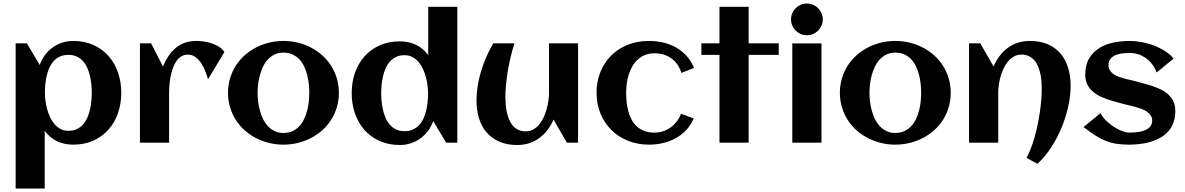

<svg xmlns="http://www.w3.org/2000/svg" viewBox="-20 -810 6728 1090"><path d="M668.5 -283.2Q668.5 -221.7 649.9 -168Q631.3 -114.3 596.2 -74.5Q561 -34.7 510.3 -11.7Q459.5 11.2 395 11.2Q345.7 11.2 304.4 -8.1Q263.2 -27.3 233.9 -67.4V260.3H68.8V-564H132.3L205.6 -441.4Q216.3 -472.2 235.1 -497.3Q253.9 -522.5 278.6 -540.3Q303.2 -558.1 332.8 -567.9Q362.3 -577.6 395 -577.6Q459.5 -577.6 510.3 -554.7Q561 -531.7 596.2 -491.9Q631.3 -452.1 649.9 -398.4Q668.5 -344.7 668.5 -283.2ZM501 -283.2Q501 -304.7 498.8 -328.9Q496.6 -353 491.2 -377Q485.8 -400.9 476.3 -422.9Q466.8 -444.8 452.1 -461.7Q437.5 -478.5 416.7 -488.5Q396 -498.5 368.7 -498.5Q340.3 -498.5 319.6 -488.8Q298.8 -479 283.9 -462.2Q269 -445.3 259.5 -423.6Q250 -401.9 244.6 -377.9Q239.3 -354 237.1 -329.6Q234.9 -305.2 234.9 -283.2Q234.9 -263.7 237.8 -240Q240.7 -216.3 247.1 -192.4Q253.4 -168.5 263.7 -146Q273.9 -123.5 288.8 -106Q303.7 -88.4 323.5 -77.9Q343.3 -67.4 368.7 -67.4Q396.5 -67.4 417 -77.4Q437.5 -87.4 452.1 -104.2Q466.8 -121.1 476.3 -143.1Q485.8 -165 491.2 -189Q496.6 -212.9 498.8 -237.3Q501 -261.7 501 -283.2Z M1253.9 -514.2 1161.1 -360.4Q1155.3 -379.9 1146 -404.3Q1136.7 -428.7 1123 -450Q1109.4 -471.2 1090.3 -485.6Q1071.3 -500 1046.4 -500Q1023.4 -500 1006.6 -488.3Q989.7 -476.6 978 -457.8Q966.3 -439 958.7 -415.3Q951.2 -391.6 947 -367.4Q942.9 -343.3 941.4 -321Q939.9 -298.8 939.9 -282.7V0H774.4V-564H837.9L904.8 -432.6Q918.5 -464.4 936 -491Q953.6 -517.6 976.6 -536.9Q999.5 -556.2 1028.6 -566.9Q1057.6 -577.6 1094.2 -577.6Q1113.3 -577.6 1136.7 -574.5Q1160.2 -571.3 1182.6 -563.7Q1205.1 -556.2 1224.1 -543.9Q1243.2 -531.7 1253.9 -514.2Z M1903.8 -283.2Q1903.8 -239.3 1892.1 -200.7Q1880.4 -162.1 1859.6 -129.4Q1838.9 -96.7 1809.6 -70.6Q1780.3 -44.4 1745.4 -26.4Q1710.4 -8.3 1670.7 1.5Q1630.9 11.2 1588.9 11.2Q1546.9 11.2 1507.3 1.5Q1467.8 -8.3 1432.9 -26.4Q1397.9 -44.4 1368.7 -70.6Q1339.4 -96.7 1318.6 -129.4Q1297.9 -162.1 1286.1 -200.9Q1274.4 -239.7 1274.4 -283.2Q1274.4 -326.7 1286.1 -365.5Q1297.9 -404.3 1318.6 -437Q1339.4 -469.7 1368.7 -495.8Q1397.9 -522 1432.9 -540Q1467.8 -558.1 1507.3 -567.9Q1546.9 -577.6 1588.9 -577.6Q1630.9 -577.6 1670.7 -567.9Q1710.4 -558.1 1745.4 -540Q1780.3 -522 1809.6 -495.8Q1838.9 -469.7 1859.6 -437Q1880.4 -404.3 1892.1 -365.5Q1903.8 -326.7 1903.8 -283.2ZM1735.8 -283.2Q1735.8 -306.6 1733.2 -332.8Q1730.5 -358.9 1724.1 -384Q1717.8 -409.2 1706.8 -432.4Q1695.8 -455.6 1679.7 -472.9Q1663.6 -490.2 1641.1 -500.7Q1618.7 -511.2 1588.9 -511.2Q1560.5 -511.2 1538.6 -500.5Q1516.6 -489.7 1500.2 -471.9Q1483.9 -454.1 1472.9 -430.7Q1461.9 -407.2 1455.1 -382.1Q1448.2 -356.9 1445.3 -331.3Q1442.4 -305.7 1442.4 -283.2Q1442.4 -260.7 1445.3 -235.1Q1448.2 -209.5 1455.1 -184.1Q1461.9 -158.7 1472.9 -135.5Q1483.9 -112.3 1500.2 -94.5Q1516.6 -76.7 1538.6 -65.9Q1560.5 -55.2 1588.9 -55.2Q1618.2 -55.2 1640.6 -65.7Q1663.1 -76.2 1679.4 -93.8Q1695.8 -111.3 1706.5 -134.3Q1717.3 -157.2 1723.9 -182.6Q1730.5 -208 1733.2 -233.9Q1735.8 -259.8 1735.8 -283.2Z M2576.2 0H2512.7L2439.5 -122.6Q2428.7 -91.8 2409.9 -66.9Q2391.1 -42 2366.5 -24.2Q2341.8 -6.3 2312.3 3.4Q2282.7 13.2 2250 13.2Q2185.5 13.2 2134.8 -9.8Q2084 -32.7 2048.8 -72.5Q2013.7 -112.3 1995.1 -166Q1976.6 -219.7 1976.6 -281.2Q1976.6 -342.8 1995.1 -396.5Q2013.7 -450.2 2048.8 -489.7Q2084 -529.3 2134.8 -552.2Q2185.5 -575.2 2250 -575.2Q2299.3 -575.2 2340.6 -556.2Q2381.8 -537.1 2411.1 -496.6V-771.5H2576.2ZM2410.2 -281.2Q2410.2 -300.8 2407.2 -324.2Q2404.3 -347.7 2397.9 -371.6Q2391.6 -395.5 2381.3 -418Q2371.1 -440.4 2356.2 -458Q2341.3 -475.6 2321.5 -486.1Q2301.8 -496.6 2276.4 -496.6Q2248.5 -496.6 2228 -486.6Q2207.5 -476.6 2192.9 -459.7Q2178.2 -442.9 2168.7 -420.9Q2159.2 -398.9 2153.8 -375Q2148.4 -351.1 2146.2 -326.9Q2144 -302.7 2144 -281.2Q2144 -259.8 2146.2 -235.6Q2148.4 -211.4 2153.8 -187.5Q2159.2 -163.6 2168.7 -141.4Q2178.2 -119.1 2192.9 -102.3Q2207.5 -85.4 2228 -75.4Q2248.5 -65.4 2276.4 -65.4Q2304.2 -65.4 2325.2 -75.2Q2346.2 -85 2361.1 -101.8Q2376 -118.7 2385.5 -140.4Q2395 -162.1 2400.4 -186.3Q2405.8 -210.4 2408 -234.9Q2410.2 -259.3 2410.2 -281.2Z M2685.1 -241.2Q2685.1 -279.8 2691.7 -321.3Q2698.2 -362.8 2710.7 -404.3Q2723.1 -445.8 2740.7 -486.3Q2758.3 -526.9 2780.3 -564H2900.9Q2888.7 -527.3 2879.2 -487.5Q2869.6 -447.8 2863 -408Q2856.4 -368.2 2852.8 -330.1Q2849.1 -292 2849.1 -259.3Q2849.1 -240.2 2850.8 -218.5Q2852.5 -196.8 2856.9 -175Q2861.3 -153.3 2869.4 -133.3Q2877.4 -113.3 2890.1 -97.9Q2902.8 -82.5 2921.1 -73.5Q2939.5 -64.5 2964.4 -64.5Q2988.8 -64.5 3008.1 -75.4Q3027.3 -86.4 3042 -104.2Q3056.6 -122.1 3066.9 -145Q3077.1 -168 3083.7 -192.1Q3090.3 -216.3 3093.5 -239.5Q3096.7 -262.7 3096.7 -281.2V-564H3261.7V0H3198.2L3122.6 -131.3Q3108.4 -98.6 3088.1 -72Q3067.9 -45.4 3042 -26.4Q3016.1 -7.3 2984.6 2.9Q2953.1 13.2 2916.5 13.2Q2857.9 13.2 2814.5 -5.9Q2771 -24.9 2742.2 -58.6Q2713.4 -92.3 2699.2 -138.9Q2685.1 -185.5 2685.1 -241.2Z M3919.9 -424.3 3848.6 -396Q3831.5 -449.7 3791.5 -478.5Q3751.5 -507.3 3695.3 -507.3Q3665 -507.3 3641.4 -497.8Q3617.7 -488.3 3599.9 -471.7Q3582 -455.1 3569.6 -433.1Q3557.1 -411.1 3549.3 -386.2Q3541.5 -361.3 3538.1 -334.7Q3534.7 -308.1 3534.7 -283.2Q3534.7 -256.3 3537.6 -229Q3540.5 -201.7 3547.6 -176.5Q3554.7 -151.4 3566.4 -129.6Q3578.1 -107.9 3595.9 -91.8Q3613.8 -75.7 3638.4 -66.4Q3663.1 -57.1 3695.3 -57.1Q3721.2 -57.1 3744.6 -64.9Q3768.1 -72.8 3787.6 -86.9Q3807.1 -101.1 3822.3 -120.6Q3837.4 -140.1 3846.2 -164.1L3918 -137.7Q3901.9 -99.1 3875.2 -71Q3848.6 -43 3814.9 -24.7Q3781.2 -6.3 3742.7 2.4Q3704.1 11.2 3664.6 11.2Q3600.6 11.2 3545.9 -10.5Q3491.2 -32.2 3451.4 -71.5Q3411.6 -110.8 3389.2 -164.8Q3366.7 -218.8 3366.7 -283.2Q3366.7 -348.1 3388.9 -402.3Q3411.1 -456.5 3450.7 -495.6Q3490.2 -534.7 3544.9 -556.2Q3599.6 -577.6 3664.6 -577.6Q3705.6 -577.6 3744.6 -568.6Q3783.7 -559.6 3817.1 -540.8Q3850.6 -522 3877.2 -493.2Q3903.8 -464.4 3919.9 -424.3Z M4230 0H4064.5V-498.5H3961.9V-564H4064.5V-771.5H4230V-564H4400.9V-498.5H4230Z M4650.9 -700.2Q4650.9 -681.6 4643.8 -665Q4636.7 -648.4 4624.5 -636.2Q4612.3 -624 4595.7 -616.9Q4579.1 -609.9 4560.5 -609.9Q4542 -609.9 4525.6 -616.9Q4509.3 -624 4497.1 -636.2Q4484.9 -648.4 4477.8 -665Q4470.7 -681.6 4470.7 -700.2Q4470.7 -718.8 4477.8 -735.1Q4484.9 -751.5 4497.1 -763.7Q4509.3 -775.9 4525.6 -783Q4542 -790 4560.5 -790Q4579.1 -790 4595.7 -783Q4612.3 -775.9 4624.5 -763.7Q4636.7 -751.5 4643.8 -735.1Q4650.9 -718.8 4650.9 -700.2ZM4643.6 0H4478V-563.5H4643.6Z M5377.4 -283.2Q5377.4 -239.3 5365.7 -200.7Q5354 -162.1 5333.3 -129.4Q5312.5 -96.7 5283.2 -70.6Q5253.9 -44.4 5219 -26.4Q5184.1 -8.3 5144.3 1.5Q5104.5 11.2 5062.5 11.2Q5020.5 11.2 4981 1.5Q4941.4 -8.3 4906.5 -26.4Q4871.6 -44.4 4842.3 -70.6Q4813 -96.7 4792.2 -129.4Q4771.5 -162.1 4759.8 -200.9Q4748 -239.7 4748 -283.2Q4748 -326.7 4759.8 -365.5Q4771.5 -404.3 4792.2 -437Q4813 -469.7 4842.3 -495.8Q4871.6 -522 4906.5 -540Q4941.4 -558.1 4981 -567.9Q5020.5 -577.6 5062.5 -577.6Q5104.5 -577.6 5144.3 -567.9Q5184.1 -558.1 5219 -540Q5253.9 -522 5283.2 -495.8Q5312.5 -469.7 5333.3 -437Q5354 -404.3 5365.7 -365.5Q5377.4 -326.7 5377.4 -283.2ZM5209.5 -283.2Q5209.5 -306.6 5206.8 -332.8Q5204.1 -358.9 5197.8 -384Q5191.4 -409.2 5180.4 -432.4Q5169.4 -455.6 5153.3 -472.9Q5137.2 -490.2 5114.7 -500.7Q5092.3 -511.2 5062.5 -511.2Q5034.2 -511.2 5012.2 -500.5Q4990.2 -489.7 4973.9 -471.9Q4957.5 -454.1 4946.5 -430.7Q4935.5 -407.2 4928.7 -382.1Q4921.9 -356.9 4918.9 -331.3Q4916 -305.7 4916 -283.2Q4916 -260.7 4918.9 -235.1Q4921.9 -209.5 4928.7 -184.1Q4935.5 -158.7 4946.5 -135.5Q4957.5 -112.3 4973.9 -94.5Q4990.2 -76.7 5012.2 -65.9Q5034.2 -55.2 5062.5 -55.2Q5091.8 -55.2 5114.3 -65.7Q5136.7 -76.2 5153.1 -93.8Q5169.4 -111.3 5180.2 -134.3Q5190.9 -157.2 5197.5 -182.6Q5204.1 -208 5206.8 -233.9Q5209.5 -259.8 5209.5 -283.2Z M6058.1 -323.2Q6058.1 -266.1 6044.2 -204.1Q6030.3 -142.1 6005.4 -82.5Q5980.5 -22.9 5945.8 29.5Q5911.1 82 5869.6 120.1L5807.6 86.4Q5820.8 62 5832.5 31.7Q5844.2 1.5 5853.8 -32.5Q5863.3 -66.4 5870.8 -102.5Q5878.4 -138.7 5883.5 -174.1Q5888.7 -209.5 5891.4 -242.9Q5894 -276.4 5894 -305.2Q5894 -324.2 5892.6 -345.9Q5891.1 -367.7 5886.5 -389.4Q5881.8 -411.1 5874 -431.2Q5866.2 -451.2 5853.3 -466.3Q5840.3 -481.4 5822 -490.7Q5803.7 -500 5778.8 -500Q5754.4 -500 5735.4 -489Q5716.3 -478 5701.7 -460.2Q5687 -442.4 5676.5 -419.4Q5666 -396.5 5659.4 -372.3Q5652.8 -348.1 5649.9 -324.7Q5647 -301.3 5647 -282.7V0H5481.4V-564H5544.9L5620.6 -432.6Q5634.3 -465.3 5654.8 -492.2Q5675.3 -519 5701.2 -538.1Q5727.1 -557.1 5758.5 -567.4Q5790 -577.6 5826.7 -577.6Q5885.3 -577.6 5928.7 -558.6Q5972.2 -539.6 6001 -505.6Q6029.8 -471.7 6043.9 -425Q6058.1 -378.4 6058.1 -323.2Z M6652.3 -180.2Q6652.3 -143.1 6641.6 -114.3Q6630.9 -85.4 6612.3 -64.2Q6593.8 -43 6568.4 -28.6Q6543 -14.2 6513.9 -5.4Q6484.9 3.4 6453.1 7.3Q6421.4 11.2 6390.1 11.2Q6348.1 11.2 6315.9 5.9Q6283.7 0.5 6254.4 -11.5Q6225.1 -23.4 6196 -42.5Q6167 -61.5 6131.3 -88.9L6227.5 -167.5Q6240.7 -142.6 6262.5 -122.3Q6284.2 -102.1 6307.6 -87.4Q6331.1 -72.8 6353 -64.9Q6375 -57.1 6388.7 -57.1Q6399.9 -57.1 6414.1 -57.9Q6428.2 -58.6 6442.9 -60.8Q6457.5 -63 6471.7 -67.4Q6485.8 -71.8 6496.8 -79.3Q6507.8 -86.9 6514.4 -98.4Q6521 -109.9 6521 -126Q6521 -142.6 6512.5 -155Q6503.9 -167.5 6490.2 -176.8Q6476.6 -186 6459 -192.4Q6441.4 -198.7 6423.6 -203.6Q6405.8 -208.5 6389.2 -212.2Q6372.6 -215.8 6360.4 -219.2Q6337.9 -225.6 6313 -232.2Q6288.1 -238.8 6263.7 -247.3Q6239.3 -255.9 6217 -267.6Q6194.8 -279.3 6178 -295.7Q6161.1 -312 6151.1 -334.2Q6141.1 -356.4 6141.1 -386.2Q6141.1 -440.9 6162.8 -477.8Q6184.6 -514.6 6220.2 -536.9Q6255.9 -559.1 6301.3 -568.4Q6346.7 -577.6 6393.6 -577.6Q6425.8 -577.6 6461.4 -571Q6497.1 -564.5 6530.8 -551.5Q6564.5 -538.6 6593.8 -520Q6623 -501.5 6642.6 -477.5L6546.4 -398.4Q6535.6 -427.7 6518.3 -448.7Q6501 -469.7 6480.7 -483.2Q6460.4 -496.6 6439.2 -502.9Q6418 -509.3 6399.9 -509.3Q6382.3 -509.3 6360.4 -507.8Q6338.4 -506.3 6319.1 -499.5Q6299.8 -492.7 6286.4 -478.8Q6272.9 -464.8 6272.9 -440.4Q6272.9 -422.9 6281 -410.4Q6289.1 -397.9 6302.2 -388.9Q6315.4 -379.9 6332.3 -373.8Q6349.1 -367.7 6366.7 -363Q6384.3 -358.4 6400.9 -355Q6417.5 -351.6 6430.7 -347.7Q6453.1 -341.3 6478.3 -334.7Q6503.4 -328.1 6527.8 -319.6Q6552.2 -311 6575 -299.6Q6597.7 -288.1 6614.7 -271.5Q6631.8 -254.9 6642.1 -232.7Q6652.3 -210.4 6652.3 -180.2Z"/></svg>

Font: Aclonica
Style: Regular
Weight: 400
Version: Version 1.001